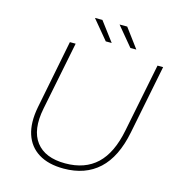

<svg xmlns="http://www.w3.org/2000/svg" viewBox="-125 -979 1017 1092"><g transform="rotate(15 384.0 -433.0)"><path d="M348 4Q258 4 200 -32Q142 -68 120.5 -134.5Q99 -201 117 -295L197 -700H231L150 -296Q124 -166 177 -96.5Q230 -27 349 -27Q465 -27 535 -93Q605 -159 632 -296L713 -700H746L665 -294Q635 -143 555 -69.5Q475 4 348 4ZM538 -757 444 -870H489L573 -757ZM393 -757 299 -870H343L428 -757Z"/></g></svg>

Font: Montserrat Thin ExtraLight
Style: Italic
Weight: 250
Italic angle: -11.3°
Version: Version 9.000